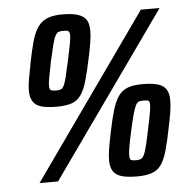

<svg xmlns="http://www.w3.org/2000/svg" viewBox="-51 -747 792 806"><g transform="rotate(-5 345.0 -344.5)"><path d="M84 0 571 -688H650L162 0ZM185 -313Q144 -313 119.5 -320Q95 -327 84 -344.5Q73 -362 73 -390Q73 -411 78 -439Q83 -467 90 -504Q101 -560 111.5 -597Q122 -634 138 -656Q154 -678 178.5 -687.5Q203 -697 241 -697Q282 -697 306.5 -689Q331 -681 341.5 -664.5Q352 -648 352 -619Q352 -597 347.5 -569Q343 -541 335 -504Q323 -447 312.5 -410.5Q302 -374 287 -352Q272 -330 247.5 -321.5Q223 -313 185 -313ZM187 -381Q199 -381 206.5 -383.5Q214 -386 220 -397.5Q226 -409 232 -434Q238 -459 248 -504Q257 -545 261.5 -570Q266 -595 266 -607Q266 -617 263 -621.5Q260 -626 254 -627Q248 -628 239 -628Q227 -628 219.5 -625.5Q212 -623 205.5 -611.5Q199 -600 192.5 -574.5Q186 -549 176 -504Q168 -464 163.5 -440Q159 -416 159 -403Q159 -387 166 -384Q173 -381 187 -381ZM494 8Q453 8 428.5 0.5Q404 -7 393.5 -24.5Q383 -42 383 -70Q383 -90 387.5 -118Q392 -146 400 -184Q411 -239 422 -276.5Q433 -314 448.5 -336Q464 -358 488 -367Q512 -376 550 -376Q592 -376 616 -368.5Q640 -361 650.5 -344Q661 -327 661 -298Q661 -277 656.5 -248.5Q652 -220 644 -183Q633 -127 622.5 -90Q612 -53 597 -31Q582 -9 557 -0.5Q532 8 494 8ZM496 -60Q508 -60 515.5 -63Q523 -66 529 -77Q535 -88 541.5 -113.5Q548 -139 557 -183Q566 -225 570.5 -249.5Q575 -274 575 -286Q575 -297 572.5 -301Q570 -305 564 -306Q558 -307 549 -307Q537 -307 529.5 -304.5Q522 -302 516 -290.5Q510 -279 503 -254Q496 -229 486 -183Q477 -143 473 -119Q469 -95 469 -82Q469 -66 475.5 -63Q482 -60 496 -60Z"/></g></svg>

Font: Saira Condensed
Style: Bold Italic
Weight: 700
Width: 3
Italic angle: -12°
Designer: Hector Gatti with collaboration of the Omnibus-Type team
Foundry: Omnibus-Type
Version: Version 1.101